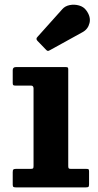

<svg xmlns="http://www.w3.org/2000/svg" viewBox="-20 -810 423 830"><path d="M114.2 -440Q125 -440 125 -427.5V-92.5Q125 -84.5 123 -82.3Q121 -80 112.7 -80H50Q41 -80 38 -77.5Q35 -75 35 -65.3V-12.3Q35 -4.3 37.9 -2.1Q40.7 0 48.7 0H350.8Q360 0 362.5 -2.4Q365 -4.7 365 -13.8V-69Q365 -76.8 362.4 -78.4Q359.8 -80 352 -80H285.5Q278.8 -80 276.9 -82.6Q275 -85.3 275 -92.3V-509.8Q275 -516.5 272.8 -518.3Q270.5 -520 264 -520H48.5Q35 -520 35 -506.5V-451Q35 -444 37.4 -442Q39.7 -440 46.7 -440ZM178.5 -595.5Q183.3 -590.2 186.6 -589.9Q190 -589.5 196 -593.2L337 -671Q360.5 -683.8 367 -710.5Q373.5 -737.3 353 -765Q341.8 -780.8 321.5 -786.4Q301.3 -792 281.3 -788Q261.3 -784 249.5 -770.5L142 -650.5Q133.5 -642.3 141.8 -633.5Z"/></svg>

Font: Besley
Style: Regular
Weight: 400
Designer: Owen Earl
Foundry: indestructible type*
Version: Version 4.000